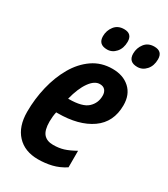

<svg xmlns="http://www.w3.org/2000/svg" viewBox="-187 -838 821 936"><g transform="rotate(30 223.0 -370.0)"><path d="M182.1 9.8Q106.9 9.8 64 -36.4Q21 -82.5 21 -165Q21 -237.3 37.6 -306.6Q54.2 -376 86.4 -431.9Q118.7 -487.8 166.7 -521Q214.8 -554.2 277.8 -554.2Q337.9 -554.2 375 -520.5Q412.1 -486.8 412.1 -426.8Q412.1 -331.5 341.8 -282.2Q271.5 -232.9 152.8 -232.9H145Q139.2 -206.1 139.2 -178.2Q139.2 -129.9 157.2 -108.9Q175.3 -87.9 210.9 -87.9Q242.7 -87.9 269 -95.9Q295.4 -104 331.1 -124V-30.8Q295.4 -7.8 258.5 1Q221.7 9.8 182.1 9.8ZM162.1 -319.8H165Q241.7 -319.8 271.2 -347.2Q300.8 -374.5 300.8 -416Q300.8 -435.5 290.8 -447.3Q280.8 -459 261.2 -459Q231.4 -459 205.1 -422.1Q178.7 -385.3 162.1 -319.8ZM376 -622.1Q326.7 -622.1 326.7 -668.9Q326.7 -700.7 345.7 -725.3Q364.7 -750 399.9 -750Q445.8 -750 445.8 -705.1Q445.8 -668 425.3 -645Q404.8 -622.1 376 -622.1ZM206.1 -622.1Q156.7 -622.1 156.7 -668.9Q156.7 -700.7 175.8 -725.3Q194.8 -750 230 -750Q274.9 -750 274.9 -705.1Q274.9 -668 254.6 -645Q234.4 -622.1 206.1 -622.1Z"/></g></svg>

Font: Open Sans Condensed
Style: Bold Italic
Weight: 700
Width: 3
Italic angle: -12°
Designer: Monotype Design Team
Foundry: Monotype Imaging Inc.
Version: Version 3.003; ttfautohint (v1.8.4)